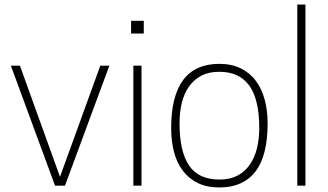

<svg xmlns="http://www.w3.org/2000/svg" viewBox="-20 -820 1447 848"><path d="M267 0H223L28 -530H68L245 -39L423 -530H463Z M605 0H569V-530H605ZM615 -672H559V-728H615Z M949 8Q894 8 854 -11.5Q814 -31 787.5 -66Q761 -101 748.5 -149Q736 -197 736 -254Q736 -538 949 -538Q1003 -538 1043.5 -518Q1084 -498 1110 -463Q1136 -428 1149 -380Q1162 -332 1162 -276Q1162 -131 1107.5 -61.5Q1053 8 949 8ZM949 -27Q995 -27 1028 -44Q1061 -61 1082.5 -91.5Q1104 -122 1114.5 -163.5Q1125 -205 1125 -254Q1125 -382 1080.5 -442.5Q1036 -503 949 -503Q902 -503 869 -485.5Q836 -468 814.5 -437.5Q793 -407 783 -365.5Q773 -324 773 -276Q773 -151 815 -89Q857 -27 949 -27Z M1329 0H1293V-800H1329Z"/></svg>

Font: Tanohe Sans ExtraLight
Style: Regular
Weight: 250
Designer: Village Type and Design LLC & Cristiano Sobral
Foundry: Cooper Hewitt Smithsonian Design Museum
Version: Version 1.00;September 29, 2021;FontCreator 13.0.0.2655 64-b